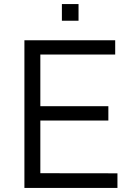

<svg xmlns="http://www.w3.org/2000/svg" viewBox="-20 -920 657 940"><path d="M99.5 0V-723H544V-653H177.5V-400H510.5V-330H177.5V-72L555 -71.5V0ZM283 -818.5V-900H364.5V-818.5Z"/></svg>

Font: Public Sans Thin Light
Style: Regular
Weight: 300
Version: Version 1.007